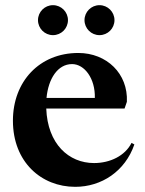

<svg xmlns="http://www.w3.org/2000/svg" viewBox="-20 -711 560 743"><path d="M271 12C373 12 464 -48 500 -152L489 -158C464 -108 406 -80 344 -80C246 -80 164 -154 159 -291H462L471 -317C476 -426 393 -506 283 -506C132 -506 30 -395 30 -244C30 -84 140 12 271 12ZM185 -575C217 -575 243 -601 243 -633C243 -665 217 -691 185 -691C153 -691 127 -665 127 -633C127 -601 153 -575 185 -575ZM365 -575C397 -575 423 -601 423 -633C423 -665 397 -691 365 -691C333 -691 307 -665 307 -633C307 -601 333 -575 365 -575ZM160 -332C167 -406 203 -463 259 -463C307 -463 349 -407 347 -332Z"/></svg>

Font: Sinistre
Style: Bold
Weight: 700
Designer: Jules Durand
Foundry: Collletttivo
Version: Version 69.420;Glyphs 3.2 (3217)